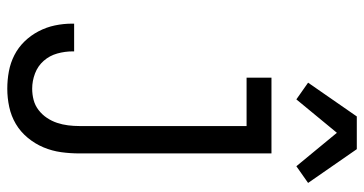

<svg xmlns="http://www.w3.org/2000/svg" viewBox="-262 -754 1023 540"><g transform="rotate(90 250.0 -483.5)"><path d="M229 8Q204 8 180 3.5Q156 -1 134.5 -12Q113 -23 96 -40.5Q79 -58 67.5 -80Q56 -102 51 -126Q46 -150 46 -174V-180H124V-176Q124 -154 130 -132.5Q136 -111 150.5 -94.5Q165 -78 186 -70Q207 -62 229 -62Q245 -62 260.5 -66Q276 -70 289 -80Q302 -90 311 -103.5Q320 -117 325 -132Q330 -147 332 -163Q334 -179 334 -195V-665H198V-735H411V-195Q411 -169 407.5 -143.5Q404 -118 394 -94Q384 -70 367 -49.5Q350 -29 328 -16Q306 -3 280.5 2.5Q255 8 229 8ZM259 -805 212 -838 307 -975H399L494 -838L447 -805L353 -919Z"/></g></svg>

Font: Iosevka
Style: Regular
Weight: 400
Monospace: yes
Designer: Belleve Invis
Foundry: Belleve Invis
Version: Version 33.2.3; ttfautohint (v1.8.4)